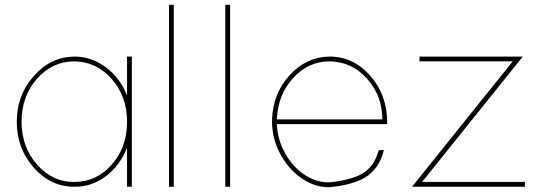

<svg xmlns="http://www.w3.org/2000/svg" viewBox="-20 -789 2275 801"><path d="M290 -10Q363 -9 422.5 -54.5Q482 -100 510 -173V-20V-10H530V-20V-281Q530 -281 530 -285V-543V-553H510V-543V-390Q482 -463 422 -508Q362 -553 290 -553Q192 -552 121 -472Q50 -392 50 -281Q50 -170 120.5 -90Q191 -10 290 -10ZM70 -281Q70 -387 134 -460Q198 -533 290 -533Q382 -532 446 -459.5Q510 -387 510 -281V-277Q509 -173 445.5 -101.5Q382 -30 290 -30Q199 -29 134.5 -102.5Q70 -176 70 -281Z M685 -759V-20V-10H705V-20V-759V-769H685Z M920 -759V-20V-10H940V-20V-759V-769H920Z M1135 -291Q1139 -393 1202.5 -463Q1266 -533 1355 -533Q1447 -532 1511 -461Q1575 -390 1575 -291ZM1115 -271Q1118 -199 1155.5 -135.5Q1193 -72 1252 -36.5Q1311 -1 1373 -10Q1467 -22 1513 -55Q1559 -88 1578 -150L1581 -163H1561L1558 -156Q1541 -99 1500.5 -70.5Q1460 -42 1371 -30Q1314 -22 1260 -54Q1206 -86 1172 -145Q1138 -204 1135 -271H1585H1595V-281Q1595 -393 1524.5 -473Q1454 -553 1355 -553Q1259 -552 1189 -476Q1119 -400 1115 -291V-281Z M1740 -533H2119L1712 -26L1699 -10H1710H1720H2160H2170V-30H2160H1741L2148 -537L2161 -553H2150H2140H1740H1730V-533Z"/></svg>

Font: Nordica Plus
Style: NordicaClassicUltraLight
Weight: 300
Version: Version 1